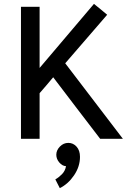

<svg xmlns="http://www.w3.org/2000/svg" viewBox="-20 -715 658 989"><path d="M613 0H496Q436 -78 375 -158Q314 -238 254 -317Q237 -296 219 -275.5Q201 -255 184 -235V0H88V-680H184V-365L464 -695Q481 -681 498.5 -667Q516 -653 532 -639L316 -389ZM332 21Q357 21 374.5 40.5Q392 60 392 93Q392 143 361.5 188Q331 233 288 254L265 209Q283 199 299.5 182Q316 165 320 141Q301 140 285.5 122Q270 104 270 82Q270 59 288.5 40Q307 21 332 21Z"/></svg>

Font: Palanquin Medium
Style: Regular
Weight: 500
Designer: Pria Ravichandran
Version: Version 1.0.4